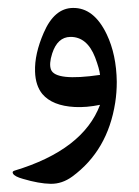

<svg xmlns="http://www.w3.org/2000/svg" viewBox="-20 -257 344 476"><path d="M269.5 -54.2Q269.5 -27.3 265.6 -2.4Q247.1 116.2 159.2 180.7Q133.8 199.2 105.5 198.7Q76.7 198.2 37.1 186.5Q16.1 180.7 12.2 173.3Q9.3 168 16.1 166Q186 114.7 228 2.9Q194.3 9.8 165.5 8.3Q109.9 5.4 85 -23.9Q67.9 -44.9 66.9 -79.6Q65.4 -123 88.4 -175.8Q114.7 -236.8 160.6 -237.3Q212.9 -238.3 244.6 -171.9Q268.6 -121.6 269.5 -54.2ZM215.8 -114.7Q195.8 -166 154.3 -165.5Q122.6 -165 109.4 -124.5Q101.1 -98.6 106.4 -84.5Q117.7 -55.2 228 -71.3Q226.6 -85.9 215.8 -114.7Z"/></svg>

Font: Parastoo Print
Style: Print
Weight: 400
Foundry: Saber Rastikerdar (saber.rastikerdar@gmail.com)
Version: Version 1.0.0-alpha5